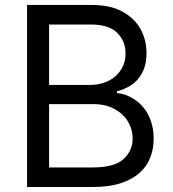

<svg xmlns="http://www.w3.org/2000/svg" viewBox="-20 -747 691 767"><path d="M88.1 -727.3H342.3Q381 -727.3 411.9 -721.1Q442.8 -714.8 467.7 -701.3Q492.2 -688.2 510.7 -670.5Q529.1 -652.7 541.2 -631.2Q553.3 -609.7 559.3 -585.2Q565.3 -560.7 565.3 -534.1Q565.3 -498.9 555.6 -473.2Q545.8 -447.4 529.7 -429.3Q513.5 -411.2 492.2 -399.9Q470.9 -388.5 447.4 -382.1V-375Q464.5 -373.9 481 -368.1Q497.5 -362.2 514.6 -351.6Q531.6 -340.9 546 -325.6Q560.4 -310.4 571 -290.5Q581.7 -270.6 587.7 -246.3Q593.8 -221.9 593.8 -193.2Q593.8 -152.3 580.1 -117Q566.4 -81.7 536.9 -55.8Q507.5 -29.8 461.5 -14.9Q415.5 0 350.9 0H88.1ZM176.1 -331V-78.1H350.9Q437.5 -78.1 473.7 -111.9Q509.9 -145.6 509.9 -193.2Q509.9 -220.9 499.1 -245.9Q488.3 -271 468.2 -289.8Q448.2 -308.6 419.6 -319.8Q391 -331 355.1 -331ZM339.5 -407.7Q367.9 -407.7 393.6 -416Q419.4 -424.4 438.9 -440.5Q458.5 -456.7 470 -480.3Q481.5 -503.9 481.5 -534.1Q481.5 -582.4 448.2 -615.8Q414.8 -649.1 342.3 -649.1H176.1V-407.7Z"/></svg>

Font: Inter P
Style: Regular
Weight: 400
Designer: Rasmus Andersson
Foundry: rsms
Version: Version 3.018;git-588b23468